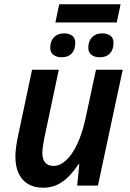

<svg xmlns="http://www.w3.org/2000/svg" viewBox="-20 -868 607 898"><path d="M239 -763 257 -848H544L526 -763ZM268 -600Q246 -600 230.5 -611Q215 -622 215 -645Q215 -676 232.5 -694Q250 -712 280 -712Q302 -712 317 -701.5Q332 -691 332 -668Q332 -636 315.5 -618Q299 -600 268 -600ZM446 -600Q424 -600 408.5 -611Q393 -622 393 -645Q393 -676 410.5 -694Q428 -712 458 -712Q480 -712 495.5 -701.5Q511 -691 511 -668Q511 -636 494 -618Q477 -600 446 -600ZM182 10Q140 10 111 -7.5Q82 -25 67 -57.5Q52 -90 52 -135Q52 -156 55.5 -182Q59 -208 65 -235L130 -542H255L186 -216Q183 -198 180.5 -182Q178 -166 178 -154Q178 -124 191 -108Q204 -92 231 -92Q261 -92 289.5 -118.5Q318 -145 341.5 -195Q365 -245 380 -314L429 -542H554L438 0H341L351 -100H347Q328 -71 304 -45.5Q280 -20 250 -5Q220 10 182 10Z"/></svg>

Font: Noto Sans Display SemiBold
Style: Italic
Weight: 600
Italic angle: -12°
Designer: Monotype Design Team
Foundry: Monotype Imaging Inc.
Version: Version 2.003